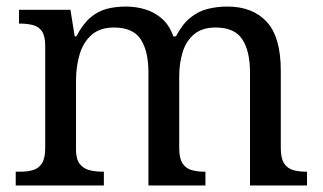

<svg xmlns="http://www.w3.org/2000/svg" viewBox="-20 -566 985 586"><path d="M28 0V-42H41Q64 -42 81 -47Q98 -52 108 -67.5Q118 -83 118 -114V-426Q118 -456 108 -470.5Q98 -485 80.5 -489.5Q63 -494 41 -494H38V-536H195L208 -455H213Q233 -493 256 -512.5Q279 -532 306 -539Q333 -546 364 -546Q396 -546 424.5 -537Q453 -528 475 -508.5Q497 -489 509 -455H517Q537 -493 561.5 -512.5Q586 -532 614.5 -539Q643 -546 674 -546Q751 -546 794 -499.5Q837 -453 837 -350V-114Q837 -83 847 -67.5Q857 -52 874.5 -47Q892 -42 914 -42H917V0H743V-345Q743 -410 719.5 -446Q696 -482 638 -482Q597 -482 572.5 -461.5Q548 -441 537.5 -407Q527 -373 527 -333V-114Q527 -83 537 -67.5Q547 -52 564.5 -47Q582 -42 604 -42H607V0H433V-345Q433 -410 409.5 -446Q386 -482 328 -482Q285 -482 259.5 -459.5Q234 -437 223 -400Q212 -363 212 -320V-109Q212 -80 223.5 -65.5Q235 -51 253.5 -46.5Q272 -42 294 -42H297V0Z"/></svg>

Font: Noto Serif Thai
Style: Regular
Weight: 400
Designer: Monotype Design Team
Foundry: Monotype Imaging Inc.
Version: Version 2.001